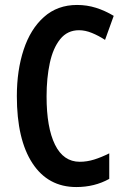

<svg xmlns="http://www.w3.org/2000/svg" viewBox="-20 -745 506 775"><path d="M299 -623Q252 -623 223 -587Q194 -551 181 -490.5Q168 -430 168 -356Q168 -230 202 -161Q236 -92 302 -92Q331 -92 360 -101Q389 -110 421 -126V-23Q362 10 288 10Q174 10 111 -86Q48 -182 48 -357Q48 -461 75.5 -544.5Q103 -628 157.5 -676.5Q212 -725 291 -725Q331 -725 367.5 -713.5Q404 -702 439 -681L404 -584Q378 -601 351 -612Q324 -623 299 -623Z"/></svg>

Font: Noto Sans Kannada ExtraCondensed SemiBold
Style: Regular
Weight: 600
Width: 2
Designer: Jelle Bosma - Monotype Design Team
Foundry: Monotype Imaging Inc.
Version: Version 2.005; ttfautohint (v1.8.4.7-5d5b)